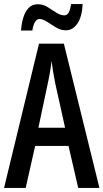

<svg xmlns="http://www.w3.org/2000/svg" viewBox="-20 -930 512 950"><path d="M367 0 319 -208H154L107 0H0L173 -714H296L472 0ZM253 -519Q247 -549 242.5 -577Q238 -605 235 -629Q230 -579 217 -520L170 -298H302ZM84 -779Q86 -810 94.5 -840Q103 -870 120.5 -889.5Q138 -909 168 -909Q193 -909 215.5 -895Q238 -881 258.5 -867.5Q279 -854 298 -854Q313 -854 320.5 -869Q328 -884 332 -910H389Q386 -847 363 -813.5Q340 -780 306 -780Q281 -780 257.5 -794Q234 -808 213 -822Q192 -836 176 -836Q149 -836 140 -779Z"/></svg>

Font: Noto Sans Ethiopic ExtraCondensed Medium
Style: Regular
Weight: 500
Width: 2
Designer: Monotype Design Team
Foundry: Monotype Imaging Inc.
Version: Version 2.102; ttfautohint (v1.8.4.7-5d5b)